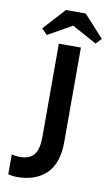

<svg xmlns="http://www.w3.org/2000/svg" viewBox="-97 -923 561 977"><g transform="rotate(10 183.5 -435.0)"><path d="M64 5Q47 5 36.5 3Q26 1 18 -1V-104Q27 -101 38.5 -99.5Q50 -98 60 -98Q111 -98 133.5 -126.5Q156 -155 156 -217V-700H270V-213Q270 -102 215 -48.5Q160 5 64 5ZM264 -875 367 -762 340 -733 212 -803 88 -733 59 -762 162 -875Z"/></g></svg>

Font: Tilda Sans Semibold
Style: Regular
Weight: 600
Designer: ParaType Ltd
Foundry: ParaType Ltd
Version: Version 1.009